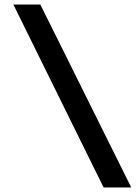

<svg xmlns="http://www.w3.org/2000/svg" viewBox="-20 -720 606 847"><path d="M437 107 39 -700H158L559 107Z"/></svg>

Font: Readex Pro Medium
Style: Regular
Weight: 500
Designer: Bonnie Shaver-Troup, Thomas Jockin
Foundry: Lexend
Version: Version 1.204; ttfautohint (v1.8.4.7-5d5b)